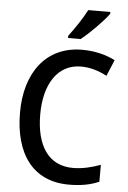

<svg xmlns="http://www.w3.org/2000/svg" viewBox="-62 -986 694 1040"><g transform="rotate(5 285.0 -465.5)"><path d="M495 -931V-941H375C352 -896 312 -836 279 -793V-781H347C394 -817 468 -893 495 -931ZM363 -633C417 -633 464 -616 504 -595L541 -683C489 -710 426 -724 362 -724C163 -724 55 -570 55 -357C55 -131 157 10 352 10C419 10 469 0 516 -20V-112C469 -95 420 -82 366 -82C234 -82 165 -185 165 -356C165 -520 236 -633 363 -633Z"/></g></svg>

Font: Noto Sans Myanmar UI SemiCondensed Medium
Style: Regular
Weight: 500
Width: 4
Designer: Monotype Design Team
Foundry: Monotype Imaging Inc.
Version: Version 2.103